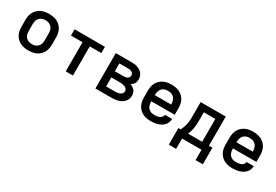

<svg xmlns="http://www.w3.org/2000/svg" viewBox="44 -1410 3512 2444"><g transform="rotate(30 1800.0 -188.0)"><path d="M300 8Q270 8 240.5 3Q211 -2 184.5 -14.5Q158 -27 136 -48Q114 -69 100 -95Q86 -121 80.5 -150.5Q75 -180 75 -210V-310Q75 -340 80.5 -369.5Q86 -399 100 -425Q114 -451 136 -472Q158 -493 184.5 -505.5Q211 -518 240.5 -523Q270 -528 300 -528Q330 -528 359.5 -523Q389 -518 415.5 -505.5Q442 -493 464 -472Q486 -451 500 -425Q514 -399 519.5 -369.5Q525 -340 525 -310V-210Q525 -180 519.5 -150.5Q514 -121 500 -95Q486 -69 464 -48Q442 -27 415.5 -14.5Q389 -2 359.5 3Q330 8 300 8ZM300 -84Q316 -84 332.5 -87.5Q349 -91 363 -99Q377 -107 388.5 -119Q400 -131 406.5 -146Q413 -161 415.5 -177.5Q418 -194 418 -210V-310Q418 -326 415.5 -342.5Q413 -359 406.5 -374Q400 -389 388.5 -401Q377 -413 363 -421Q349 -429 332.5 -432.5Q316 -436 300 -436Q284 -436 267.5 -432.5Q251 -429 237 -421Q223 -413 211.5 -401Q200 -389 193.5 -374Q187 -359 184.5 -342.5Q182 -326 182 -310V-210Q182 -194 184.5 -177.5Q187 -161 193.5 -146Q200 -131 211.5 -119Q223 -107 237 -99Q251 -91 267.5 -87.5Q284 -84 300 -84Z M847 0V-428H677V-520H1123V-428H953V0Z M1514 0H1283V-520H1514Q1536 -520 1558.5 -517.5Q1581 -515 1602.5 -507.5Q1624 -500 1643 -488Q1662 -476 1676 -458Q1690 -440 1696.5 -418.5Q1703 -397 1703 -374Q1703 -358 1699.5 -342.5Q1696 -327 1688 -314Q1680 -301 1668 -290.5Q1656 -280 1642 -272Q1661 -265 1678 -254.5Q1695 -244 1708 -228.5Q1721 -213 1727 -193.5Q1733 -174 1733 -154Q1733 -129 1724.5 -105Q1716 -81 1699 -62.5Q1682 -44 1660 -31.5Q1638 -19 1613.5 -12Q1589 -5 1564 -2.5Q1539 0 1514 0ZM1388 -314H1514Q1528 -314 1542.5 -316.5Q1557 -319 1569.5 -326Q1582 -333 1589.5 -345.5Q1597 -358 1597 -372Q1597 -386 1589.5 -398.5Q1582 -411 1569.5 -418Q1557 -425 1542.5 -427Q1528 -429 1514 -429H1388ZM1388 -91H1514Q1526 -91 1538.5 -92Q1551 -93 1562.5 -95.5Q1574 -98 1585.5 -102.5Q1597 -107 1607 -114.5Q1617 -122 1622.5 -133Q1628 -144 1628 -156Q1628 -169 1622.5 -180Q1617 -191 1607.5 -199Q1598 -207 1586.5 -211.5Q1575 -216 1563 -218.5Q1551 -221 1538.5 -222Q1526 -223 1514 -223H1388Z M2100 8Q2070 8 2040.5 3Q2011 -2 1984.5 -14.5Q1958 -27 1936 -48Q1914 -69 1900 -95Q1886 -121 1880.5 -150.5Q1875 -180 1875 -210V-310Q1875 -340 1880.5 -369.5Q1886 -399 1900 -425Q1914 -451 1936 -472Q1958 -493 1984.5 -505.5Q2011 -518 2040.5 -523Q2070 -528 2100 -528Q2130 -528 2159.5 -523Q2189 -518 2215.5 -505.5Q2242 -493 2264 -472Q2286 -451 2300 -425Q2314 -399 2319.5 -369.5Q2325 -340 2325 -310V-215H1980V-210Q1980 -193 1983 -177Q1986 -161 1992.5 -145.5Q1999 -130 2010.5 -117.5Q2022 -105 2036.5 -97Q2051 -89 2067.5 -86Q2084 -83 2100 -83Q2119 -83 2138 -85.5Q2157 -88 2174 -95.5Q2191 -103 2204 -118Q2217 -133 2218 -152H2323Q2323 -126 2313.5 -101.5Q2304 -77 2287 -58Q2270 -39 2247.5 -26Q2225 -13 2201 -5.5Q2177 2 2151.5 5Q2126 8 2100 8ZM1980 -305H2220V-310Q2220 -327 2217 -343Q2214 -359 2207.5 -374.5Q2201 -390 2189.5 -402.5Q2178 -415 2163.5 -423Q2149 -431 2133 -434Q2117 -437 2100 -437Q2083 -437 2067 -434Q2051 -431 2036.5 -423Q2022 -415 2010.5 -402.5Q1999 -390 1992.5 -374.5Q1986 -359 1983 -343Q1980 -327 1980 -310Z M2450 152V-92H2483Q2497 -119 2507 -147.5Q2517 -176 2522.5 -205.5Q2528 -235 2529 -265Q2530 -295 2530 -325V-520H2899V-92H2950V152H2843V0H2557V152ZM2799 -92V-428H2630V-325Q2630 -295 2629 -265.5Q2628 -236 2624 -206.5Q2620 -177 2612 -148Q2604 -119 2591 -92Z M3300 8Q3270 8 3240.5 3Q3211 -2 3184.5 -14.5Q3158 -27 3136 -48Q3114 -69 3100 -95Q3086 -121 3080.5 -150.5Q3075 -180 3075 -210V-310Q3075 -340 3080.5 -369.5Q3086 -399 3100 -425Q3114 -451 3136 -472Q3158 -493 3184.5 -505.5Q3211 -518 3240.5 -523Q3270 -528 3300 -528Q3330 -528 3359.5 -523Q3389 -518 3415.5 -505.5Q3442 -493 3464 -472Q3486 -451 3500 -425Q3514 -399 3519.5 -369.5Q3525 -340 3525 -310V-215H3180V-210Q3180 -193 3183 -177Q3186 -161 3192.5 -145.5Q3199 -130 3210.5 -117.5Q3222 -105 3236.5 -97Q3251 -89 3267.5 -86Q3284 -83 3300 -83Q3319 -83 3338 -85.5Q3357 -88 3374 -95.5Q3391 -103 3404 -118Q3417 -133 3418 -152H3523Q3523 -126 3513.5 -101.5Q3504 -77 3487 -58Q3470 -39 3447.5 -26Q3425 -13 3401 -5.5Q3377 2 3351.5 5Q3326 8 3300 8ZM3180 -305H3420V-310Q3420 -327 3417 -343Q3414 -359 3407.5 -374.5Q3401 -390 3389.5 -402.5Q3378 -415 3363.5 -423Q3349 -431 3333 -434Q3317 -437 3300 -437Q3283 -437 3267 -434Q3251 -431 3236.5 -423Q3222 -415 3210.5 -402.5Q3199 -390 3192.5 -374.5Q3186 -359 3183 -343Q3180 -327 3180 -310Z"/></g></svg>

Font: Iosevka Semibold Extended
Style: Regular
Weight: 600
Width: 7
Monospace: yes
Designer: Belleve Invis
Foundry: Belleve Invis
Version: Version 32.5.0; ttfautohint (v1.8.4)